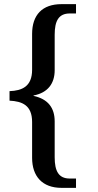

<svg xmlns="http://www.w3.org/2000/svg" viewBox="-20 -780 474 927"><path d="M277 127H347V82H317C263 82 244 46 244 -21V-194C244 -259 212 -302 142 -317V-319C211 -332 244 -377 244 -441V-612C244 -679 263 -715 317 -715H347V-760H277C184 -760 135 -708 135 -616V-443C135 -363 87 -342 26 -340V-294C87 -291 135 -272 135 -191V-18C135 71 184 127 277 127Z"/></svg>

Font: Noto Serif Devanagari SemiCondensed Medium
Style: Regular
Weight: 500
Width: 4
Designer: Universal Thirst, Indian Type Foundry and the Monotype Design Team
Foundry: Monotype Imaging Inc.
Version: Version 2.004